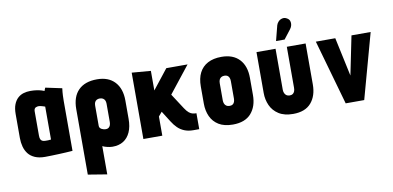

<svg xmlns="http://www.w3.org/2000/svg" viewBox="-83 -981 2990 1459"><g transform="rotate(-10 1412.0 -251.5)"><path d="M416 -487 289 -514Q285 -506 282.5 -498Q280 -490 280 -490Q274 -493 259 -497.5Q244 -502 222.5 -505.5Q201 -509 173 -509Q145 -509 120 -501.5Q95 -494 75.5 -476Q56 -458 44.5 -428.5Q33 -399 33 -355V-170Q33 -135 41.5 -103.5Q50 -72 68.5 -48Q87 -24 119 -10Q151 4 197 4Q220 4 248 3Q276 2 305 1Q334 0 357.5 -1.5Q381 -3 395.5 -4Q410 -5 410 -5V-390Q410 -407 411 -431.5Q412 -456 416 -487ZM179 -163V-351Q179 -363 183 -369.5Q187 -376 192.5 -379Q198 -382 204.5 -383Q211 -384 215 -384Q220 -384 226 -383Q232 -382 239 -380Q246 -378 252.5 -376Q259 -374 264 -372V-118Q258 -118 252.5 -117Q247 -116 242 -116Q237 -116 231.5 -116Q226 -116 221 -116Q208 -116 198.5 -120Q189 -124 184 -134Q179 -144 179 -163Z M872 -171V-312Q872 -404 823.5 -456Q775 -508 687 -508Q593 -508 543 -457.5Q493 -407 493 -312V193L639 217V-1Q646 3 655.5 6Q665 9 675 11.5Q685 14 695.5 15.5Q706 17 716 17Q765 17 799.5 -4.5Q834 -26 853 -68Q872 -110 872 -171ZM727 -313V-172Q727 -157 722.5 -146Q718 -135 709.5 -129Q701 -123 688 -123Q681 -123 672.5 -125Q664 -127 656.5 -131Q649 -135 644 -141.5Q639 -148 639 -157V-313Q639 -329 644 -339.5Q649 -350 659 -355.5Q669 -361 682 -361Q697 -361 707 -355Q717 -349 722 -338.5Q727 -328 727 -313Z M1299 -178 1223 -295 1385 -500H1221L1102 -349V-500L956 -512V0H1102V-148L1129 -180L1182 -96Q1200 -67 1222 -45.5Q1244 -24 1273.5 -12Q1303 0 1341 0H1387V-123H1384Q1372 -123 1358.5 -126Q1345 -129 1330.5 -140.5Q1316 -152 1299 -178Z M1834 -185V-317Q1834 -409 1785.5 -460.5Q1737 -512 1648 -512Q1585 -512 1542 -489Q1499 -466 1477 -423Q1455 -380 1455 -317V-185Q1455 -130 1475 -86Q1495 -42 1537 -16Q1579 10 1646 10Q1740 10 1787 -43.5Q1834 -97 1834 -185ZM1687 -317V-184Q1687 -170 1683 -158.5Q1679 -147 1670 -140.5Q1661 -134 1646 -134Q1630 -134 1620 -141Q1610 -148 1605.5 -159.5Q1601 -171 1601 -184V-317Q1601 -334 1606.5 -345Q1612 -356 1622 -361.5Q1632 -367 1646 -367Q1660 -367 1669 -361Q1678 -355 1682.5 -344Q1687 -333 1687 -317Z M2296 -185V-501H2151V-184Q2151 -169 2146.5 -157.5Q2142 -146 2133 -139.5Q2124 -133 2109 -133Q2094 -133 2084 -140Q2074 -147 2069 -159Q2064 -171 2064 -184V-501H1917V-185Q1917 -134 1937 -89.5Q1957 -45 2000 -17.5Q2043 10 2111 10Q2204 10 2250 -43.5Q2296 -97 2296 -185ZM2199 -629Q2209 -642 2212.5 -658Q2216 -674 2211 -689Q2206 -704 2189 -713Q2172 -723 2154.5 -719Q2137 -715 2125 -703Q2113 -691 2108 -675L2078 -558H2144Z M2375 -501 2517 0H2660L2798 -501H2650L2589 -202L2525 -501Z"/></g></svg>

Font: Advent Pro ExtraBold
Style: Regular
Weight: 800
Designer: VivaRado, Andreas Kalpakidis
Foundry: VivaRado, Andreas Kalpakidis
Version: Version 3.000